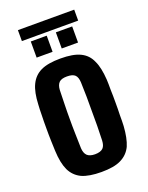

<svg xmlns="http://www.w3.org/2000/svg" viewBox="-154 -897 756 983"><g transform="rotate(-20 224.0 -405.5)"><path d="M224.6 8.8C270.5 8.8 305.7 2.9 331.1 -9.8C357.4 -22.5 377 -42 389.6 -68.4C401.4 -95.7 408.2 -130.9 411.1 -173.8C412.1 -190.4 412.1 -210 412.1 -232.4C413.1 -254.9 413.1 -277.3 413.1 -301.8C413.1 -326.2 413.1 -348.6 412.1 -371.1C412.1 -393.6 412.1 -412.1 411.1 -426.8C408.2 -469.7 401.4 -504.9 388.7 -531.2C377 -558.6 358.4 -578.1 332 -590.8C305.7 -603.5 270.5 -609.4 224.6 -609.4C179.7 -609.4 143.6 -603.5 117.2 -590.8C90.8 -578.1 72.3 -558.6 59.6 -532.2C46.9 -505.9 40 -470.7 38.1 -426.8C37.1 -410.2 36.1 -391.6 36.1 -369.1C35.2 -346.7 35.2 -323.2 35.2 -298.8C35.2 -274.4 35.2 -252 36.1 -229.5C37.1 -208 37.1 -189.5 38.1 -173.8C40 -129.9 46.9 -94.7 59.6 -67.4C72.3 -41 91.8 -21.5 118.2 -8.8C144.5 2.9 180.7 8.8 224.6 8.8ZM224.6 -87.9C205.1 -87.9 190.4 -92.8 181.6 -101.6C172.9 -110.4 168 -124 167 -141.6C166 -168 166 -194.3 165 -220.7C164.1 -247.1 164.1 -273.4 164.1 -299.8C164.1 -326.2 164.1 -353.5 165 -379.9C166 -406.2 166 -432.6 167 -459C168 -476.6 172.9 -490.2 181.6 -499C190.4 -507.8 205.1 -511.7 224.6 -511.7C245.1 -511.7 259.8 -507.8 268.6 -499C277.3 -490.2 281.2 -476.6 282.2 -459C283.2 -432.6 283.2 -406.2 284.2 -379.9V-300.8V-220.7C283.2 -194.3 283.2 -168 282.2 -141.6C281.2 -124 277.3 -110.4 268.6 -101.6C259.8 -92.8 245.1 -87.9 224.6 -87.9ZM249 -655.3H337.9V-743.2H249V-655.3ZM112.3 -655.3H199.2V-743.2H112.3V-655.3ZM70.3 -820.3V-760.7H377V-820.3H70.3Z"/></g></svg>

Font: Yellow Ladder Regular
Style: Regular
Weight: 400
Designer: Zima Creative
Version: Version 2.002